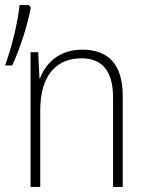

<svg xmlns="http://www.w3.org/2000/svg" viewBox="-20 -734 580 754"><path d="M101 -704 94 -714H57C49 -642 27 -552 0 -477H28C60 -547 86 -628 101 -704ZM303 -539C211 -539 159 -485 137 -426H135L130 -529H100V0H138V-300C138 -438 201 -505 300 -505C379 -505 424 -458 424 -351V0H462V-356C462 -482 405 -539 303 -539Z"/></svg>

Font: Noto Sans SemiCondensed ExtraLight
Style: Regular
Weight: 200
Width: 4
Designer: Monotype Design Team
Foundry: Monotype Imaging Inc.
Version: Version 2.013